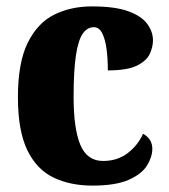

<svg xmlns="http://www.w3.org/2000/svg" viewBox="-20 -570 529 600"><path d="M269 10Q199 10 146.5 -15.5Q94 -41 65 -101.5Q36 -162 36 -266Q36 -375 67 -437Q98 -499 150 -524.5Q202 -550 267 -550Q339 -550 380.5 -535Q422 -520 440 -495.5Q458 -471 458 -444Q458 -423 448 -401.5Q438 -380 408 -365Q378 -350 317 -350Q317 -386 313 -416.5Q309 -447 299.5 -466Q290 -485 273 -485Q253 -485 239 -465.5Q225 -446 217.5 -398.5Q210 -351 210 -267Q210 -168 231 -117.5Q252 -67 302 -67Q347 -67 379 -91.5Q411 -116 427 -152Q456 -136 456 -105Q456 -80 439.5 -53Q423 -26 382 -8Q341 10 269 10Z"/></svg>

Font: Noto Serif Condensed Black
Style: Regular
Weight: 900
Width: 3
Designer: Monotype Design Team
Foundry: Monotype Imaging Inc.
Version: Version 2.015; ttfautohint (v1.8.4.7-5d5b)